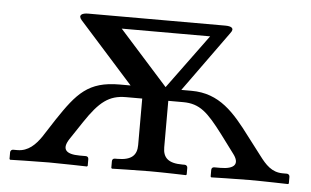

<svg xmlns="http://www.w3.org/2000/svg" viewBox="-39 -485 880 543"><g transform="rotate(5 401.0 -213.5)"><path d="M318 -203H364V-71C364 -43 350 -27 309 -27H302C297 -27 294 -24 294 -19V0L296 2C296 2 367 0 403 0C442 0 506 2 506 2L508 0V-19C508 -24 504 -27 500 -27H493C454 -27 438 -41 438 -71V-203H480C528 -203 551 -180 595 -122L633 -71C655 -43 642 -27 601 -27H584C579 -27 576 -24 576 -19V0L578 2C578 2 650 0 686 0C725 0 796 2 796 2L798 0V-19C798 -24 794 -27 790 -27H778C747 -27 729 -47 711 -71L672 -122C624 -186 581 -237 501 -237H472L596 -409C608 -424 597 -429 580 -429H191C174 -429 162 -423 174 -409L328 -237H297C208 -237 177 -200 125 -122L92 -71C76 -48 56 -27 25 -27H13C9 -27 5 -24 5 -19V0L7 2C7 2 78 0 117 0C152 0 225 2 225 2L227 0V-19C227 -24 224 -27 219 -27H202C161 -27 150 -42 169 -71L203 -122C243 -182 270 -203 318 -203ZM427 -241 289 -395H540Z"/></g></svg>

Font: Libertinus Serif
Style: Regular
Weight: 400
Designer: Philipp H. Poll
Foundry: Khaled Hosny
Version: Version 6.2